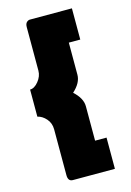

<svg xmlns="http://www.w3.org/2000/svg" viewBox="-118 -800 610 891"><g transform="rotate(-15 187.0 -354.5)"><path d="M265 -590V-436Q265 -397 224 -360Q265 -323 265 -284V-119H320V31H118Q95 31 95 1V-219Q95 -249 76.5 -270Q58 -291 35 -296V-426Q56 -426 75.5 -450Q95 -474 95 -501V-710Q95 -726 102.5 -733Q110 -740 118 -740H320V-590Z"/></g></svg>

Font: Raleway-v4020 Black
Style: Regular
Weight: 900
Designer: Matt McInerney, Pablo Impallari, Rodrigo Fuenzalida
Foundry: Matt McInerney, Pablo Impallari, Rodrigo Fuenzalida
Version: Version 4.020;PS 004.020;hotconv 1.0.88;makeotf.lib2.5.64775